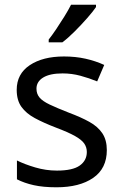

<svg xmlns="http://www.w3.org/2000/svg" viewBox="-20 -786 519 816"><path d="M434 -148Q434 -70 376 -30Q318 10 220 10Q164 10 123.5 1Q83 -8 52 -24V-104Q84 -88 129.5 -74.5Q175 -61 222 -61Q289 -61 319 -82.5Q349 -104 349 -140Q349 -160 338 -176Q327 -192 298.5 -208Q270 -224 217 -244Q165 -264 128 -284Q91 -304 71 -332Q51 -360 51 -404Q51 -472 106.5 -509Q162 -546 252 -546Q301 -546 343.5 -536.5Q386 -527 423 -510L393 -440Q359 -454 322 -464Q285 -474 246 -474Q192 -474 163.5 -456.5Q135 -439 135 -409Q135 -387 148 -371.5Q161 -356 191.5 -341.5Q222 -327 273 -307Q324 -288 360 -268Q396 -248 415 -219.5Q434 -191 434 -148ZM388 -756Q376 -738 351 -709.5Q326 -681 297.5 -652.5Q269 -624 245 -606H187V-618Q202 -637 219.5 -663Q237 -689 254 -716.5Q271 -744 282 -766H388Z"/></svg>

Font: Noto Sans Hatran
Style: Regular
Weight: 400
Designer: Monotype Design Team
Foundry: Monotype Imaging Inc.
Version: Version 2.001; ttfautohint (v1.8.4.7-5d5b)